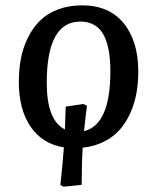

<svg xmlns="http://www.w3.org/2000/svg" viewBox="-20 -543 579 722"><path d="M500 -273.9Q500 -230 492.7 -190.7Q485.4 -151.4 469.2 -116Q453.1 -80.6 429.2 -54Q405.3 -27.3 369.9 -9.8Q334.5 7.8 291 12.2Q287.1 74.7 287.1 151.9L219.2 159.2L207 152.8Q217.3 56.6 220.2 11.2Q138.7 -2 94.7 -67.1Q50.8 -132.3 50.8 -234.9Q50.8 -281.2 58.6 -322.5Q66.4 -363.8 84.7 -400.9Q103 -438 129.9 -464.8Q156.7 -491.7 197.5 -507.3Q238.3 -522.9 289.1 -522.9Q390.1 -522.9 445.1 -455.6Q500 -388.2 500 -273.9ZM295.9 -49.8Q395 -73.7 395 -274.9Q395 -317.4 389.4 -350.3Q383.8 -383.3 371.1 -408.9Q358.4 -434.6 335.9 -448.2Q313.5 -461.9 282.2 -461.9Q155.8 -461.9 155.8 -231.9Q155.8 -90.3 224.1 -56.2L227.1 -142.1L293.9 -151.9L307.1 -145Q301.3 -103.5 295.9 -49.8Z"/></svg>

Font: Literata Book Medium
Style: Italic
Weight: 500
Italic angle: -3°
Designer: Latin by Veronika Burian and Jose Scaglione. Greek by Irene Vlachou. Cyrillic by Vera Evstafieva
Foundry: TypeTogether
Version: Version 1.003;PS 001.003;hotconv 1.0.88;makeotf.lib2.5.64775